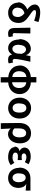

<svg xmlns="http://www.w3.org/2000/svg" viewBox="2059 -2926 1127 5285"><g transform="rotate(90 2622.5 -283.5)"><path d="M52 -222C52 -48 182 56 331 56C508 56 612 -60 612 -230C612 -363 538 -436 431 -513C339 -579 258 -623 258 -672C258 -694 277 -711 324 -711C385 -711 463 -693 552 -661L587 -779C499 -808 405 -827 321 -827C173 -827 104 -758 104 -681C104 -588 169 -523 240 -471C133 -427 42 -341 42 -209ZM193 -211C193 -309 252 -370 344 -393C403 -346 448 -294 448 -216C448 -110 400 -58 323 -58C251 -58 189 -112 189 -208Z M750 -131C750 -17 786 57 905 57C952 57 977 49 1000 39L980 -77C967 -72 952 -69 942 -69C909 -69 892 -80 892 -117C892 -230 899 -409 902 -556H742Z M1067 -257C1067 -60 1163 56 1306 56C1379 56 1436 21 1478 -50H1482C1497 27 1546 58 1627 58C1672 58 1704 50 1724 40L1704 -77C1689 -71 1674 -68 1662 -68C1627 -68 1602 -84 1602 -123C1602 -220 1648 -411 1679 -556H1523L1501 -440H1496C1458 -532 1394 -569 1323 -569C1182 -569 1055 -449 1055 -245ZM1217 -247C1217 -377 1280 -436 1343 -436C1393 -436 1435 -402 1462 -314L1454 -207C1447 -127 1388 -61 1327 -61C1256 -61 1211 -120 1211 -244Z M1784 -262C1784 -67 1938 43 2105 52V260H2250V54C2416 46 2571 -64 2571 -258C2571 -452 2417 -562 2248 -569V-721H2102V-568C1934 -559 1779 -449 1779 -254ZM1941 -254C1941 -374 2007 -442 2099 -446V-59C2006 -63 1939 -132 1939 -251ZM2244 -57V-443C2340 -438 2403 -369 2403 -248C2403 -128 2336 -58 2243 -53Z M2668 -261C2668 -61 2803 56 2956 56C3109 56 3244 -60 3244 -259C3244 -460 3109 -576 2955 -576C2801 -576 2666 -459 2666 -257ZM2828 -257C2828 -372 2870 -445 2954 -445C3038 -445 3079 -371 3079 -255C3079 -140 3037 -67 2952 -67C2867 -67 2824 -139 2824 -253Z M3371 258H3530C3527 165 3522 82 3517 -16C3563 40 3621 59 3676 59C3804 59 3926 -60 3926 -267C3926 -460 3823 -574 3649 -574C3489 -574 3365 -471 3365 -248ZM3515 -125V-257C3515 -372 3570 -440 3642 -440C3724 -440 3761 -376 3761 -260C3761 -128 3704 -65 3635 -65C3595 -65 3553 -74 3510 -121Z M4029 -130C4029 -9 4151 56 4304 56C4381 56 4449 40 4525 -16L4461 -116C4412 -78 4360 -65 4317 -65C4228 -65 4180 -95 4180 -143C4180 -192 4214 -214 4286 -214C4318 -214 4352 -210 4386 -207V-322C4357 -319 4327 -315 4302 -315C4235 -315 4202 -338 4202 -379C4202 -422 4244 -447 4305 -447C4353 -447 4400 -432 4442 -402L4501 -504C4441 -543 4367 -566 4294 -566C4161 -566 4042 -513 4042 -395C4042 -344 4072 -286 4134 -265V-259C4062 -240 4013 -195 4013 -112Z M4599 -255C4599 -54 4726 57 4880 57C5038 57 5153 -51 5153 -229C5153 -327 5115 -402 5050 -437V-442C5114 -439 5160 -435 5226 -427V-558H4883C4733 -558 4592 -457 4592 -248ZM4754 -248C4754 -373 4803 -427 4875 -427C4952 -427 4995 -340 4995 -237C4995 -129 4947 -65 4873 -65C4799 -65 4750 -131 4750 -245Z"/></g></svg>

Font: GenEiGothic-pro-Regular
Style: Bold
Weight: 700
Designer: Ryoko NISHIZUKA (kana & ideographs); Paul D. Hunt (Latin, Greek & Cyrillic); Wenlong ZHANG (bopomofo); Sandoll Communica
Foundry: Adobe Systems Incorporated; o_tamon
Version: Version 1.000.140830